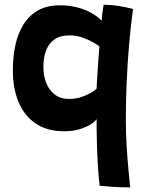

<svg xmlns="http://www.w3.org/2000/svg" viewBox="-20 -565 644 814"><path d="M532 229.5Q493 229.5 459.5 227.2Q426 225 402.5 222.5Q397.5 181.5 394.8 135Q392 88.5 390.8 39Q389.5 -10.5 389.5 -60Q383 -49.5 364 -37.5Q345 -25.5 316.8 -17Q288.5 -8.5 252 -8.5Q180 -8.5 131.5 -41.2Q83 -74 58.8 -132.2Q34.5 -190.5 34.5 -267Q34.5 -323.5 45.2 -373.5Q56 -423.5 79.5 -461.2Q103 -499 141 -520.8Q179 -542.5 233.5 -542.5Q272 -542.5 305.2 -534.2Q338.5 -526 365 -511.5Q391.5 -497 411 -477.5Q411.5 -487 413 -500.8Q414.5 -514.5 416.5 -527.2Q418.5 -540 419.5 -545Q454 -544.5 483.2 -539.8Q512.5 -535 544 -527Q534.5 -458.5 527.5 -378.2Q520.5 -298 517 -216.2Q513.5 -134.5 513.5 -61Q513.5 -3.5 516.8 52.2Q520 108 524.5 154Q529 200 532 229.5ZM272.5 -145.5Q299.5 -145.5 322.8 -153Q346 -160.5 363.5 -170.5Q381 -180.5 389.5 -188.5Q390 -200 391 -218Q392 -236 393.5 -256.8Q395 -277.5 396.2 -298.5Q397.5 -319.5 399 -337.8Q400.5 -356 401.5 -368.5Q394.5 -374 375.8 -385Q357 -396 330.8 -405.5Q304.5 -415 274.5 -415Q236 -415 211.5 -398.2Q187 -381.5 175.5 -351.5Q164 -321.5 164 -282.5Q164 -244 176.2 -213Q188.5 -182 212.8 -163.8Q237 -145.5 272.5 -145.5Z"/></svg>

Font: Grandstander Thin SemiBold
Style: Regular
Weight: 600
Version: Version 1.200